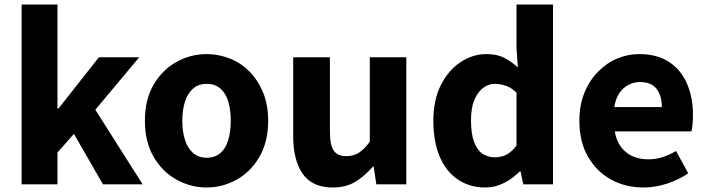

<svg xmlns="http://www.w3.org/2000/svg" viewBox="-20 -818 3137 852"><path d="M76 0V-798H235V-337H240L419 -564H598L403 -331L613 0H437L308 -224L235 -141V0Z M897 14Q826 14 763 -21Q700 -56 661.5 -122.5Q623 -189 623 -282Q623 -376 661.5 -442Q700 -508 763 -543Q826 -578 897 -578Q950 -578 999.5 -558.5Q1049 -539 1087 -500.5Q1125 -462 1147.5 -407.5Q1170 -353 1170 -282Q1170 -189 1131.5 -122.5Q1093 -56 1030.5 -21Q968 14 897 14ZM897 -118Q933 -118 957 -138Q981 -158 992.5 -195.5Q1004 -233 1004 -282Q1004 -332 992.5 -369Q981 -406 957 -426Q933 -446 897 -446Q862 -446 838 -426Q814 -406 801.5 -369Q789 -332 789 -282Q789 -233 801.5 -195.5Q814 -158 838 -138Q862 -118 897 -118Z M1457 14Q1365 14 1323 -47Q1281 -108 1281 -214V-564H1444V-234Q1444 -173 1461.5 -149Q1479 -125 1516 -125Q1548 -125 1572 -140Q1596 -155 1621 -189V-564H1783V0H1650L1638 -79H1635Q1599 -37 1557 -11.5Q1515 14 1457 14Z M2134 14Q2064 14 2011.5 -21.5Q1959 -57 1931 -123.5Q1903 -190 1903 -282Q1903 -375 1936.5 -441Q1970 -507 2024 -542.5Q2078 -578 2138 -578Q2185 -578 2216.5 -562Q2248 -546 2278 -519L2272 -605V-798H2434V0H2302L2290 -57H2286Q2256 -26 2216.5 -6Q2177 14 2134 14ZM2176 -120Q2204 -120 2227 -131.5Q2250 -143 2272 -172V-407Q2249 -429 2224.5 -437.5Q2200 -446 2175 -446Q2148 -446 2124 -428Q2100 -410 2085 -374.5Q2070 -339 2070 -284Q2070 -228 2082.5 -191.5Q2095 -155 2119 -137.5Q2143 -120 2176 -120Z M2836 14Q2755 14 2691 -21.5Q2627 -57 2589 -123Q2551 -189 2551 -282Q2551 -351 2573 -405.5Q2595 -460 2633 -499Q2671 -538 2718.5 -558Q2766 -578 2816 -578Q2896 -578 2949 -543Q3002 -508 3028.5 -447Q3055 -386 3055 -308Q3055 -285 3053 -265.5Q3051 -246 3048 -235H2708Q2715 -193 2736 -165.5Q2757 -138 2787.5 -124.5Q2818 -111 2857 -111Q2890 -111 2919.5 -120.5Q2949 -130 2980 -148L3034 -49Q2992 -20 2939.5 -3Q2887 14 2836 14ZM2706 -343H2917Q2917 -392 2894 -423Q2871 -454 2819 -454Q2793 -454 2769 -441.5Q2745 -429 2728.5 -405Q2712 -381 2706 -343Z"/></svg>

Font: Noto Sans JP ExtraBold
Style: Regular
Weight: 800
Designer: Ryoko NISHIZUKA  (kana, bopomofo & ideographs); Paul D. Hunt (Latin, Greek & Cyrillic); Sandoll Communications , Soo-you
Foundry: Adobe
Version: Version 2.004-H2;hotconv 1.0.118;makeotfexe 2.5.65603